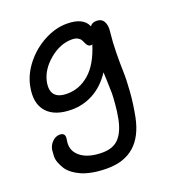

<svg xmlns="http://www.w3.org/2000/svg" viewBox="-137 -585 886 975"><g transform="rotate(-20 305.5 -97.5)"><path d="M276.9 283.2Q234.9 283.2 199.7 276.9Q164.6 270.5 140.1 259.8Q115.7 249 96.2 234.1Q76.7 219.2 66.4 202.6Q56.2 186 49.1 168Q42 149.9 42.5 132.6Q43 115.2 44.9 99.1Q49.3 73.7 67.4 56.4Q85.4 39.1 106.9 39.1Q139.2 39.1 132.8 74.2Q120.6 130.4 161.9 164.8Q203.1 199.2 280.8 199.2Q339.4 199.2 370.6 165.8Q401.9 132.3 415 64.9Q421.9 29.3 425 -9Q428.2 -47.4 428.5 -65.4Q428.7 -83.5 426.8 -129.6Q424.8 -175.8 424.8 -182.1Q383.8 -120.1 328.4 -89.6Q272.9 -59.1 210 -59.1Q118.2 -59.1 75.7 -107.2Q33.2 -155.3 50.8 -243.2Q63 -305.2 106.9 -359.6Q150.9 -414.1 211.7 -446Q272.5 -478 333 -478Q422.9 -478 444.8 -422.9Q454.6 -439.9 480 -439.9Q507.8 -439.9 519.3 -418.7Q530.8 -397.5 526.9 -366.2Q520.5 -311 519.8 -252Q519 -192.9 520.5 -150.6Q522 -108.4 517.3 -44.4Q512.7 19.5 499 88.9Q459.5 283.2 276.9 283.2ZM138.2 -236.8Q119.6 -143.1 215.8 -143.1Q282.2 -143.1 335.7 -189.7Q389.2 -236.3 419.9 -335Q416 -333 413.1 -333Q402.3 -333 396.2 -339.4Q390.1 -345.7 386.5 -354.5Q382.8 -363.3 377.7 -372.3Q372.6 -381.3 360.8 -387.7Q349.1 -394 330.1 -394Q266.6 -394 209 -345.9Q151.4 -297.9 138.2 -236.8Z"/></g></svg>

Font: Shantell Sans Bouncy
Style: Italic
Weight: 400
Italic angle: -11.31°
Designer: Stephen Nixon, Anya Danilova, Shantell Martin
Foundry: Arrow Type
Version: Version 1.006;[9816181b4]